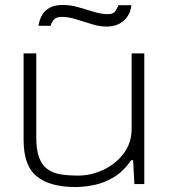

<svg xmlns="http://www.w3.org/2000/svg" viewBox="-20 -741 684 773"><path d="M283 12Q182 12 128.5 -30.5Q75 -73 75 -178V-526H126V-189Q126 -135 138.5 -104Q151 -73 174 -58Q197 -43 227.5 -38.5Q258 -34 293 -34Q346 -34 395.5 -57Q445 -80 477.5 -122.5Q510 -165 510 -223V-526H561V0H521L516 -96H508Q478 -52 439.5 -28.5Q401 -5 360.5 3.5Q320 12 283 12ZM135 -637Q138 -659 148 -678Q158 -697 178.5 -709Q199 -721 233 -721Q264 -721 295.5 -712Q327 -703 357.5 -693.5Q388 -684 415 -684Q437 -684 445 -697Q453 -710 457 -720H509Q507 -697 495 -677.5Q483 -658 461.5 -646Q440 -634 408 -634Q381 -634 349 -644Q317 -654 286 -663.5Q255 -673 229 -673Q205 -673 195.5 -660.5Q186 -648 184 -637Z"/></svg>

Font: Archivo Expanded Thin
Style: Regular
Weight: 250
Width: 7
Designer: Hector Gatti
Foundry: Omnibus-Type
Version: Version 2.001